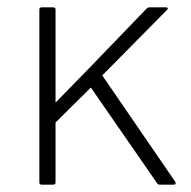

<svg xmlns="http://www.w3.org/2000/svg" viewBox="-20 -502 519 522"><path d="M93 0Q87 0 87 -6V-476Q87 -482 93 -482H125Q131 -482 131 -476V-366Q131 -330 131 -295Q131 -260 131 -224H132Q152 -245 172.5 -265.5Q193 -286 214 -308L379 -479Q382 -482 386 -482H432Q435 -482 436 -480Q437 -478 434 -475L258 -297L457 -7Q458 -4 457 -2Q456 0 452 0H414Q409 0 407 -4L227 -264L131 -169V-6Q131 0 125 0Z"/></svg>

Font: Sofia Sans ExtraLight
Style: Regular
Weight: 250
Version: Version 4.100-B